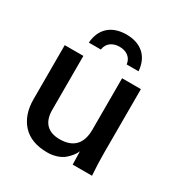

<svg xmlns="http://www.w3.org/2000/svg" viewBox="-166 -830 922 967"><g transform="rotate(30 294.5 -346.0)"><path d="M218.3 -572.8C223.6 -613.3 256.3 -632.3 293.9 -632.3C331.1 -632.3 363.3 -613.8 368.7 -572.8H437.5C431.2 -658.7 375.5 -703.1 293 -703.1C210.4 -703.1 154.8 -658.2 148.4 -572.8ZM243.2 11.2C282.7 11.2 318.4 -1.5 340.3 -20.5C362.3 -40 375.5 -58.1 383.3 -76.2L385.3 0H497.6C494.1 -45.4 492.7 -89.4 492.7 -130.9V-501H383.3V-201.7C383.3 -119.6 342.3 -77.6 264.2 -77.6C196.3 -77.6 158.2 -113.8 158.2 -187.5V-501H49.8V-186.5C49.8 -126.5 66.4 -78.6 99.1 -42.5C132.3 -6.8 180.2 11.2 243.2 11.2Z"/></g></svg>

Font: Ride SemiBold
Style: Regular
Weight: 600
Version: Version 3.000